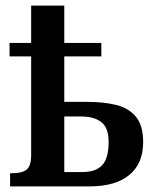

<svg xmlns="http://www.w3.org/2000/svg" viewBox="-20 -664 555 684"><path d="M16 0V-47H26Q60 -47 75.5 -60.5Q91 -74 91 -112V-463H14V-511H91V-644H209V-511H341V-463H209V-301H294Q348 -301 392.5 -290.5Q437 -280 463.5 -249Q490 -218 490 -157Q490 -82 441 -41Q392 0 299 0ZM273 -51Q321 -51 344 -75.5Q367 -100 367 -159Q367 -208 341.5 -228.5Q316 -249 269 -249H209V-51Z"/></svg>

Font: Noto Serif Condensed SemiBold
Style: Regular
Weight: 600
Width: 3
Designer: Monotype Design Team
Foundry: Monotype Imaging Inc.
Version: Version 2.013